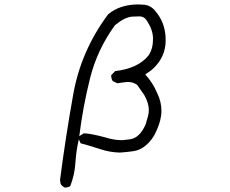

<svg xmlns="http://www.w3.org/2000/svg" viewBox="-20 -732 1040 867"><path d="M533 -99 567 -103Q611 -109 638 -171Q643 -191 649 -210Q652 -222 652 -235Q652 -266 632 -302L600 -348Q582 -362 557 -362Q551 -362 510 -356L489 -366Q482 -377 482 -392L500 -411Q604 -423 651 -482Q671 -511 671 -557Q671 -599 640 -643Q629 -658 610 -658L577 -657Q542 -654 499 -618Q419 -508 386.5 -378Q354 -248 338 -117L358 -130Q386 -130 454 -112Q493 -99 533 -99ZM272 115Q255 105 253.5 96.5Q252 88 251 81Q276 -112 311 -307.5Q346 -503 468 -667Q521 -712 605 -712L624 -711Q660 -711 684 -679Q728 -626 728 -552L727 -529Q719 -461 661 -413L636 -396Q671 -357 690 -311Q709 -273 709 -231Q709 -189 685 -138Q669 -101 638 -75Q613 -54 583 -49.5Q553 -45 521 -43Q476 -44 431 -59Q386 -74 344 -85L336 -103Q324 -52 320.5 3Q317 58 297 109Q285 115 272 115Z"/></svg>

Font: Yozai
Style: Regular
Weight: 400
Designer: LXGW / Y.OzVox
Foundry: LXGW / Y.OzVox
Version: Version 0.861;October 22, 2024